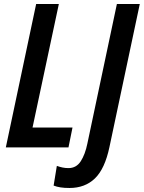

<svg xmlns="http://www.w3.org/2000/svg" viewBox="-20 -734 716 956"><path d="M9 0 160 -714H273L142 -99H341L321 0ZM326 202Q300 202 281 199Q262 196 247 190L263 92Q277 97 291 100Q305 103 321 103Q360 103 382 69Q404 35 415 -19L562 -714H676L525 -2Q502 107 452.5 154.5Q403 202 326 202Z"/></svg>

Font: Noto Sans Condensed SemiBold
Style: Italic
Weight: 600
Width: 3
Italic angle: -12°
Designer: Monotype Design Team
Foundry: Monotype Imaging Inc.
Version: Version 2.013; ttfautohint (v1.8.4.7-5d5b)